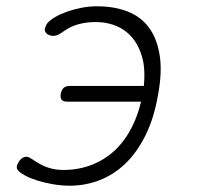

<svg xmlns="http://www.w3.org/2000/svg" viewBox="-20 -580 640 610"><path d="M482 -278Q469 -203 441.5 -148.5Q414 -94 377 -59Q340 -24 295 -7Q250 10 202 10Q174 10 146.5 5Q119 0 97 -7Q75 -14 59.5 -22.5Q44 -31 39 -37Q34 -42 33.5 -46Q33 -50 34 -54Q36 -60 39 -65Q42 -70 46 -74Q51 -79 56 -80.5Q61 -82 64 -82Q69 -82 74.5 -79Q80 -76 92 -68Q114 -53 136 -46.5Q158 -40 181 -40Q230 -40 272 -56.5Q314 -73 346 -103.5Q378 -134 400 -178Q418 -214 428 -257H194Q181 -257 176 -263Q171 -269 173 -282Q176 -295 182.5 -301Q189 -307 202 -307H437Q441 -347 436 -379Q428 -422 407 -451.5Q386 -481 354 -495.5Q322 -510 283 -510Q257 -510 231 -503.5Q205 -497 180 -479Q175 -475 166.5 -470.5Q158 -466 148 -466Q145 -466 142.5 -466.5Q140 -467 138 -468Q129 -471 125 -477Q121 -483 123 -491Q125 -496 126.5 -499.5Q128 -503 131 -507Q140 -517 156.5 -526.5Q173 -536 194.5 -543.5Q216 -551 240 -555.5Q264 -560 288 -560Q342 -560 384 -544Q426 -528 452 -494Q478 -460 487 -406.5Q496 -353 482 -278Z"/></svg>

Font: Maple Mono Thin
Style: Italic
Weight: 250
Italic angle: -10°
Monospace: yes
Designer: subframe7536
Version: Version 7.000